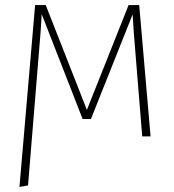

<svg xmlns="http://www.w3.org/2000/svg" viewBox="-20 -540 690 760"><path d="M576 0H543L515 -344Q508 -425 505 -483L340 -69H307L145 -484Q142 -421 135 -344L91 194L57 200L119 -520H161L324 -105L489 -520H531Z"/></svg>

Font: FiraGO UltraLight
Style: Regular
Weight: 200
Designer: bBox Type
Foundry: bBox Type GmbH
Version: Version 1.001